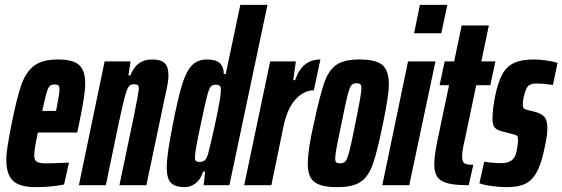

<svg xmlns="http://www.w3.org/2000/svg" viewBox="-20 -763 2317 791"><path d="M6 -103Q6 -129 11.5 -163Q17 -197 28 -254Q50 -363 68.5 -415Q87 -467 121 -492.5Q155 -518 219 -518Q281 -518 306 -495Q331 -472 331 -420Q331 -393 325 -355Q319 -317 306 -254L298 -217H136Q129 -185 125 -161Q121 -137 121 -122Q121 -103 132 -96.5Q143 -90 168 -90Q189 -90 264 -93L244 -3Q191 8 127 8Q60 8 33 -19Q6 -46 6 -103ZM211 -306 214 -322Q225 -377 225 -395Q225 -407 220.5 -411Q216 -415 205 -415Q192 -415 185 -408.5Q178 -402 171.5 -379.5Q165 -357 154 -306Z M411 -510H518L509 -452H517Q542 -518 606 -518Q643 -518 658.5 -503Q674 -488 674 -452Q674 -425 660 -366L583 0H472L532 -287Q550 -374 552 -399Q552 -409 547 -412.5Q542 -416 530 -416Q517 -416 509.5 -405Q502 -394 493.5 -361.5Q485 -329 468 -250L416 0H305Z M667 -72Q667 -101 673 -143Q679 -185 693 -256Q714 -362 730.5 -415.5Q747 -469 770.5 -493.5Q794 -518 833 -518Q870 -518 886 -502.5Q902 -487 902 -458H910L970 -743H1082L925 0H819L825 -56H817Q806 -23 785.5 -7.5Q765 8 741 8Q702 8 684.5 -9.5Q667 -27 667 -72ZM838 -132Q849 -172 869.5 -268Q890 -364 890 -391Q890 -406 885 -410Q880 -414 869 -414Q855 -414 848 -406Q841 -398 833 -366.5Q825 -335 808 -255Q783 -140 783 -115Q783 -103 787.5 -99.5Q792 -96 803 -96Q816 -96 824 -103Q832 -110 838 -132Z M1093 -510H1199L1188 -433H1196Q1224 -518 1300 -518L1273 -391Q1232 -391 1197.5 -353.5Q1163 -316 1147 -238L1098 0H986Z M1248 -88Q1248 -146 1273 -255Q1298 -371 1316 -422.5Q1334 -474 1366 -496Q1398 -518 1461 -518Q1528 -518 1555 -495.5Q1582 -473 1582 -416Q1582 -370 1558 -255Q1534 -137 1516 -86.5Q1498 -36 1466 -14Q1434 8 1369 8Q1303 8 1275.5 -13Q1248 -34 1248 -88ZM1444 -255Q1469 -376 1469 -398Q1469 -412 1464.5 -416Q1460 -420 1449 -420Q1434 -420 1427 -411Q1420 -402 1412 -371Q1404 -340 1387 -255L1381 -227Q1372 -184 1366.5 -153.5Q1361 -123 1361 -111Q1361 -98 1365.5 -94Q1370 -90 1381 -90Q1396 -90 1403.5 -99Q1411 -108 1419.5 -140.5Q1428 -173 1444 -255Z M1686 -626 1710 -743H1823L1798 -626ZM1555 0 1661 -510H1774L1666 0Z M1769 -87Q1769 -126 1789 -217L1830 -412H1791L1812 -510H1851L1882 -658H1994L1963 -510H2021L2000 -412H1942L1893 -179Q1884 -143 1884 -117Q1884 -96 1893.5 -90Q1903 -84 1930 -84L1911 0Q1854 0 1824 -8Q1794 -16 1781.5 -34.5Q1769 -53 1769 -87Z M1955 -8 1975 -97Q1990 -94 2009.5 -92.5Q2029 -91 2047 -91Q2070 -91 2086 -101Q2102 -111 2108 -138Q2114 -168 2114 -187Q2114 -200 2110 -203.5Q2106 -207 2094 -210L2048 -222Q2027 -227 2018 -237.5Q2009 -248 2009 -273Q2009 -313 2020 -368Q2032 -426 2050 -458Q2068 -490 2098.5 -504Q2129 -518 2178 -518Q2203 -518 2231 -514Q2259 -510 2277 -504L2258 -413Q2218 -419 2189 -419Q2167 -419 2157 -409.5Q2147 -400 2140 -373Q2134 -352 2134 -330Q2134 -320 2138.5 -316Q2143 -312 2153 -310L2189 -301Q2211 -294 2223 -281Q2235 -268 2235 -235Q2235 -205 2225 -161Q2212 -94 2193.5 -58Q2175 -22 2146 -7Q2117 8 2068 8Q2038 8 2005.5 3.5Q1973 -1 1955 -8Z"/></svg>

Font: Saira Ultra Condensed ExtraBold
Style: Italic
Weight: 800
Width: 1
Italic angle: -12°
Designer: Hector Gatti with collaboration of the Omnibus-Type team
Foundry: Omnibus-Type
Version: Version 1.001; ttfautohint (v1.8)